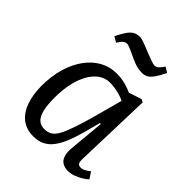

<svg xmlns="http://www.w3.org/2000/svg" viewBox="-212 -861 994 994"><g transform="rotate(45 285.5 -363.5)"><path d="M466 -87Q465 -63 470.5 -54Q476 -45 491 -45Q502 -45 515 -51.5Q528 -58 542 -70L566 -34Q555 -24 536.5 -12.5Q518 -1 497.5 6.5Q477 14 456 14Q431 14 414 3Q397 -8 390.5 -30.5Q384 -53 387 -86L405 -278L398 -279L375 -192Q362 -143 346.5 -104.5Q331 -66 311.5 -39.5Q292 -13 265.5 0.5Q239 14 203 14Q150 14 115.5 -14Q81 -42 64.5 -91Q48 -140 48 -201Q48 -272 65 -330.5Q82 -389 113 -432Q144 -475 186 -498.5Q228 -522 278 -522Q314 -522 344.5 -513.5Q375 -505 393 -496L463 -519L479 -511ZM217 -53Q241 -53 258.5 -63.5Q276 -74 291 -102Q306 -130 323 -180.5Q340 -231 362 -313L396 -439Q376 -450 345.5 -457Q315 -464 287 -464Q254 -464 227 -445.5Q200 -427 180 -392.5Q160 -358 149.5 -310.5Q139 -263 139 -206Q139 -153 147 -119Q155 -85 172 -69Q189 -53 217 -53ZM369 -616Q347 -616 327 -621.5Q307 -627 280 -640Q249 -655 231.5 -662Q214 -669 209 -669Q196 -669 187 -662Q178 -655 163 -632L133 -650Q151 -686 165 -705.5Q179 -725 194 -733Q209 -741 229 -741Q240 -741 256.5 -735.5Q273 -730 314 -713Q341 -702 360 -695.5Q379 -689 387 -689Q398 -689 407 -696Q416 -703 432 -726L461 -708Q444 -673 429.5 -652.5Q415 -632 400.5 -624Q386 -616 369 -616Z"/></g></svg>

Font: Literata 18pt
Style: Italic
Weight: 400
Italic angle: -2°
Designer: Latin by Veronika Burian and Jose Scaglione. Greek by Irene Vlachou. Cyrillic by Vera Evstafieva
Foundry: TypeTogether
Version: Version 3.103;gftools[0.9.29]